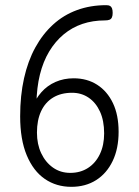

<svg xmlns="http://www.w3.org/2000/svg" viewBox="-20 -712 536 743"><path d="M256 11Q198 11 153.5 -19.5Q109 -50 83.5 -111Q58 -172 58 -262Q58 -342 73 -409Q88 -476 116.5 -528Q145 -580 185.5 -617Q226 -654 278 -673Q330 -692 391 -692Q401 -692 406 -689Q411 -686 413.5 -679.5Q416 -673 416 -662Q416 -651 413 -644.5Q410 -638 403.5 -635.5Q397 -633 386 -633Q339 -633 299 -619.5Q259 -606 226.5 -579Q194 -552 170.5 -513Q147 -474 134.5 -423.5Q122 -373 121 -311L104 -294Q117 -329 140 -355Q163 -381 195 -395Q227 -409 265 -409Q317 -409 356 -384Q395 -359 417 -313Q439 -267 439 -202Q439 -137 416 -89Q393 -41 352 -15Q311 11 256 11ZM252 -43Q291 -43 320.5 -62Q350 -81 366.5 -115.5Q383 -150 383 -196Q383 -245 367 -280Q351 -315 323 -334Q295 -353 259 -353Q216 -353 185.5 -334.5Q155 -316 139 -281.5Q123 -247 123 -199Q123 -154 139.5 -119Q156 -84 185 -63.5Q214 -43 252 -43Z"/></svg>

Font: Fredoka SemiCondensed Light
Style: Regular
Weight: 300
Width: 4
Designer: Ben Nathan
Foundry: Milena B. Brandão, Ben Nathan
Version: Version 2.001